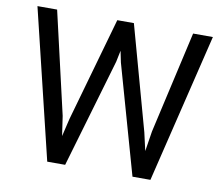

<svg xmlns="http://www.w3.org/2000/svg" viewBox="-78 -806 1043 901"><g transform="rotate(10 443.5 -355.5)"><path d="M235.8 -224.1 249.5 -130.4 269.5 -214.8 410.2 -710.9H489.3L626.5 -214.8L646 -128.9L661.1 -224.6L771.5 -710.9H865.7L693.4 0H607.9L461.4 -518.1L450.2 -572.3L439 -518.1L287.1 0H201.7L29.8 -710.9H123.5Z"/></g></svg>

Font: Nahid FD
Style: FD
Weight: 400
Foundry: DejaVu fonts team - Redesigned by Saber Rastikerdar
Version: Version 0.3.0